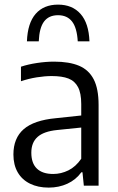

<svg xmlns="http://www.w3.org/2000/svg" viewBox="-20 -824 522 852"><path d="M417.5 -358.5V0H352L346 -59.5H341Q316.5 -26 279 -8.8Q241.5 8.5 196 8.5Q148.5 8.5 113 -9Q77.5 -26.5 58.5 -59.5Q39.5 -92.5 39.5 -138.5Q39.5 -211 85.2 -250.8Q131 -290.5 228 -299.5L340.5 -311.5V-362.5Q340.5 -410.5 326.2 -437.5Q312 -464.5 283.8 -475.5Q255.5 -486.5 209.5 -486.5Q179 -486.5 143 -480.8Q107 -475 73 -463.5V-528Q104.5 -538.5 144.2 -544.5Q184 -550.5 220 -550.5Q287.5 -550.5 330.8 -532.2Q374 -514 395.8 -472Q417.5 -430 417.5 -358.5ZM340.5 -119.5V-258L233 -247Q174 -241 146.5 -216.2Q119 -191.5 119 -146.5Q119 -99.5 143.8 -75.8Q168.5 -52 216 -52Q251 -52 283.5 -68Q316 -84 340.5 -119.5ZM237.5 -803.5Q301 -803.5 337.5 -762.2Q374 -721 377 -640.5H325Q321.5 -700.5 299.8 -728.5Q278 -756.5 237.5 -756.5Q196.5 -756.5 175.5 -728.5Q154.5 -700.5 152 -640.5H99.5Q102.5 -721.5 138.2 -762.5Q174 -803.5 237.5 -803.5Z"/></svg>

Font: Encode Sans Semi Condensed
Style: Regular
Weight: 400
Width: 4
Designer: Multiple Designers
Foundry: Impallari Type
Version: Version 2.000